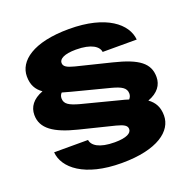

<svg xmlns="http://www.w3.org/2000/svg" viewBox="-155 -919 1211 1218"><g transform="rotate(-20 450.5 -310.0)"><path d="M463 147C707 147 817 58 817 -45C817 -102 796 -139 756 -168C825 -193 856 -238 856 -291C856 -383 794 -432 626 -473L391 -531C341 -544 320 -556 320 -581C320 -607 354 -629 434 -629C539 -629 585 -594 589 -557H819C810 -664 689 -767 438 -767C193 -767 84 -678 84 -575C84 -518 105 -481 145 -453C76 -427 45 -383 45 -329C45 -237 122 -185 275 -147L509 -89C559 -76 580 -64 580 -40C580 -13 547 8 466 8C361 8 316 -26 311 -64H82C90 43 212 147 463 147ZM315 -388 563 -324C627 -307 658 -290 658 -251C658 -238 653 -226 644 -216C626 -222 607 -227 586 -232L338 -296C274 -314 243 -330 243 -369C243 -382 247 -394 257 -404C275 -399 294 -394 315 -388Z"/></g></svg>

Font: Bounded ExtBd
Style: Regular
Weight: 800
Designer: Vlad Churkin
Version: Version 3.0